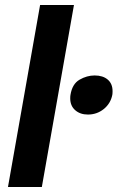

<svg xmlns="http://www.w3.org/2000/svg" viewBox="-20 -751 472 771"><path d="M277 -731H141L12 0H148ZM263 -370Q262 -365 262 -356Q262 -326 282 -308.5Q302 -291 333 -291Q369 -291 396.5 -313Q424 -335 431 -370Q432 -375 432 -385Q432 -415 412.5 -431.5Q393 -448 360 -448Q329 -448 299.5 -431Q270 -414 263 -370Z"/></svg>

Font: Geom SemiBold
Style: Bold Italic
Weight: 600
Italic angle: -10°
Version: Version 1.102